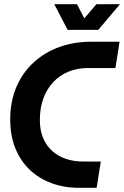

<svg xmlns="http://www.w3.org/2000/svg" viewBox="-20 -900 595 920"><path d="M359 0Q287 0 226.5 -22.5Q166 -45 122 -87Q78 -129 53.5 -189.5Q29 -250 29 -326Q29 -416 59.5 -485.5Q90 -555 143.5 -603Q197 -651 266.5 -675.5Q336 -700 414 -700H553L533 -574H400Q351 -574 309 -557Q267 -540 236 -507.5Q205 -475 188 -429Q171 -383 171 -325Q171 -274 187.5 -236.5Q204 -199 232.5 -174.5Q261 -150 298 -138Q335 -126 377 -126H463L443 0ZM304 -757 240 -880H349L384 -812L442 -880H555L451 -757Z"/></svg>

Font: MuseoModerno SemiBold
Style: Italic
Weight: 600
Italic angle: -9°
Designer: Pablo Cosgaya, Héctor Gatti, Marcela Romero, and the Authors of The MuseoModerno Project.
Foundry: Omnibus-Type Team
Version: Version 1.003